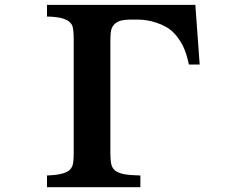

<svg xmlns="http://www.w3.org/2000/svg" viewBox="-20 -780 1040 800"><path d="M175.8 -759.8H793.9L812 -511.2H767.1Q756.3 -561.5 740.5 -592Q724.6 -622.6 702.1 -645Q688.5 -658.7 669.9 -668.9Q651.4 -679.2 631.3 -685.5Q610.8 -692.4 592 -695.3Q573.2 -698.2 559.1 -698.2H520Q501.5 -698.2 486.3 -694.8Q471.2 -691.4 459 -681.2Q443.4 -667.5 441.4 -643.6Q439.9 -629.9 439.9 -606.9V-144Q439.9 -99.1 447.3 -85Q451.2 -76.2 459 -69.8Q473.1 -59.1 496.6 -54.4Q520 -49.8 564.9 -48.8V0H175.8V-48.8Q242.7 -50.8 268.1 -69.8Q283.2 -82 285.6 -107.4Q287.1 -121.6 287.1 -144V-616.2Q287.1 -660.2 280.3 -675.3Q276.9 -682.6 268.1 -689.9Q242.7 -710.4 175.8 -710.9Z"/></svg>

Font: BIZ UDPMincho
Style: Bold
Weight: 700
Designer: TypeBank Co., Ltd.
Foundry: Morisawa Inc.
Version: Version 1.06